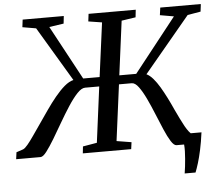

<svg xmlns="http://www.w3.org/2000/svg" viewBox="-90 -809 1178 1030"><g transform="rotate(-5 499.0 -294.0)"><path d="M863 155Q866 137.5 868.2 117.5Q870.5 97.5 872.2 76.8Q874 56 874.5 36.5Q875 17 873.5 0L821.5 -57H972Q965 -4 956.2 36.2Q947.5 76.5 938.5 105.8Q929.5 135 921.5 155ZM-31 0 -26 -37 11 -49.5Q21.5 -54 36.2 -71.8Q51 -89.5 69.8 -116.8Q88.5 -144 110.5 -175.5Q135 -211 160.5 -247.8Q186 -284.5 212 -316.2Q238 -348 263.2 -369.5Q288.5 -391 312 -396.5L137 -690L64 -702.5L69 -743H290.5L286 -702.5L208 -691L365 -400H453.5L492 -691L419 -702.5L424 -743H678L673.5 -702.5L597.5 -691L559.5 -400H650.5L879 -689.5L804.5 -702.5L810 -743H1028.5L1023.5 -702.5L953 -690.5L705 -393Q723 -384.5 740.5 -364.2Q758 -344 774.8 -315.8Q791.5 -287.5 807.5 -255.8Q823.5 -224 838 -191.5Q850.5 -165.5 862 -141.5Q873.5 -117.5 884.2 -98.5Q895 -79.5 904.5 -67.5Q914 -55.5 921.5 -52L965 -40L961 0H832.5Q819 0 803 -25.2Q787 -50.5 769.8 -90.8Q752.5 -131 734.2 -176Q716 -221 697 -261Q678 -301 659.2 -326.5Q640.5 -352 622 -352H553.5L514 -50L593.5 -37L588.5 0H328L332 -37L408 -50L447 -350H371Q351.5 -350 327.8 -324.8Q304 -299.5 278 -259.5Q252 -219.5 226.2 -174.8Q200.5 -130 176.5 -90.2Q152.5 -50.5 133.2 -25.2Q114 0 100.5 0Z"/></g></svg>

Font: Merriweather 36pt
Style: Italic
Weight: 400
Italic angle: -7.8°
Version: Version 2.101